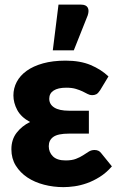

<svg xmlns="http://www.w3.org/2000/svg" viewBox="-20 -782 500 809"><path d="M28 0ZM402 -402Q393.5 -389 386 -385Q378.5 -381 368 -381Q358.5 -381 349.2 -386Q340 -391 328 -396.8Q316 -402.5 299.5 -407.5Q283 -412.5 259 -412.5Q224.5 -412.5 206 -400.5Q187.5 -388.5 187.5 -366Q187.5 -342.5 208.5 -329Q229.5 -315.5 271 -315.5H354.5V-219H271Q224 -219 204.8 -205.2Q185.5 -191.5 185.5 -166Q185.5 -140.5 203 -123.2Q220.5 -106 256.5 -106Q283 -106 300.2 -112.8Q317.5 -119.5 330.2 -127.8Q343 -136 353.8 -143Q364.5 -150 378.5 -150Q397 -150 406.5 -136.5L451.5 -81Q427.5 -53.5 400.2 -36.5Q373 -19.5 346 -10Q319 -0.5 293.5 3Q268 6.5 247.5 6.5Q205 6.5 165.5 -3.8Q126 -14 95.5 -34.2Q65 -54.5 46.5 -84.2Q28 -114 28 -153Q28 -194 50 -222.5Q72 -251 106.5 -268Q68.5 -288.5 52.5 -318.8Q36.5 -349 36.5 -380Q36.5 -410 50.5 -436.8Q64.5 -463.5 92.2 -483.5Q120 -503.5 161.2 -515Q202.5 -526.5 256.5 -526.5Q318 -526.5 362 -508Q406 -489.5 437 -460ZM202.5 -570 226.5 -762.5H321.5Q342.5 -762.5 349.5 -750.2Q356.5 -738 349.5 -717L291 -570Z"/></svg>

Font: Lato Black
Style: Regular
Weight: 900
Designer: Lukasz Dziedzic
Foundry: tyPoland Lukasz Dziedzic
Version: Version 2.007; 2014-02-27